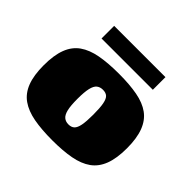

<svg xmlns="http://www.w3.org/2000/svg" viewBox="-139 -685 839 839"><g transform="rotate(45 281.0 -265.5)"><path d="M283 7Q216 7 167.5 -2Q119 -11 87 -33.5Q55 -56 39.5 -96.5Q24 -137 24 -199Q24 -261 39.5 -301.5Q55 -342 87 -364.5Q119 -387 167.5 -396Q216 -405 283 -405Q349 -405 397 -396Q445 -387 476 -364.5Q507 -342 522.5 -301.5Q538 -261 538 -199Q538 -137 522.5 -96.5Q507 -56 475.5 -33.5Q444 -11 396 -2Q348 7 283 7ZM283 -92Q301 -92 311 -101.5Q321 -111 325.5 -134Q330 -157 330 -199Q330 -241 325.5 -264.5Q321 -288 311 -297Q301 -306 283 -306Q266 -306 254.5 -297Q243 -288 237.5 -264.5Q232 -241 232 -199Q232 -157 237.5 -134Q243 -111 254.5 -101.5Q266 -92 283 -92ZM120 -460V-538H437V-460Z"/></g></svg>

Font: Genos Black
Style: Regular
Weight: 900
Designer: Robert E. Leuschke
Foundry: Robert E. Leuschke
Version: Version 1.010